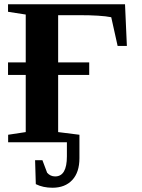

<svg xmlns="http://www.w3.org/2000/svg" viewBox="-20 -675 676 911"><path d="M582 -457H538.1L507.8 -593.3Q459 -603 355 -603H255.9V-378.9H403.3V-319.3H255.9V-48.3L356.9 -35.6V75.7Q356.9 142.6 322.8 179.2Q288.6 215.8 229 215.8Q184.1 215.8 149.9 198.7L146.5 85H181.2L203.6 144.5Q218.8 162.1 241.7 162.1Q297.4 162.1 297.4 66.9V0H18.6V-35.6L102.1 -48.3V-319.3H18.1V-378.9H102.1V-606L18.1 -619.1V-654.8H573.2Z"/></svg>

Font: Liberation Serif
Style: Bold
Weight: 700
Designer: Steve Matteson
Foundry: Ascender Corporation
Version: Version 2.1.5